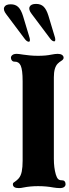

<svg xmlns="http://www.w3.org/2000/svg" viewBox="-26 -954 356 984"><path d="M40 -10Q40 -15 43.5 -18Q47 -21 52 -24Q56 -27 61 -31Q66 -35 70 -40Q81 -53 85.5 -75Q90 -97 90 -130V-538Q90 -596 80 -618Q71 -638 50.3 -638H48.3Q40 -638 35 -644Q30 -650 30 -658Q30 -666 37.5 -672Q45 -678 60 -678Q69 -678 93 -674Q107 -672 126.5 -670Q146 -668 169 -668Q209 -668 237 -674Q257 -678 270 -678Q284 -678 292 -672.5Q300 -667 300 -658Q300 -653 296.5 -649Q293 -645 288 -642Q278 -636 270 -628Q250 -608 250 -558V-140Q250 -95 260 -60Q265 -43.5 271.5 -36.8Q278 -30 290 -30H292Q301 -30 305.5 -24.5Q310 -19 310 -10Q310 -1 302.5 4.5Q295 10 280 10Q271 10 263.5 9Q256 8 248 7Q211 0 169.3 0Q129 0 94 7Q81 10 70 10Q40 10 40 -10ZM126 -759 92 -872Q82 -904 67.5 -918Q53 -932 29 -932Q3 -932 -4 -917.5Q-11 -903 6 -881L99 -757Q111 -740 122 -740Q126 -740 127 -745Q128 -750 126 -759ZM256 -761 222 -874Q212 -906 197.5 -920Q183 -934 159 -934Q133 -934 126 -919.5Q119 -905 136 -883L229 -759Q241 -742 252 -742Q256 -742 257 -747Q258 -752 256 -761Z"/></svg>

Font: Raigarh
Style: Regular
Weight: 400
Designer: jaikishan Patel
Foundry: MagicType
Version: Version 1.000;FEAKit 1.0